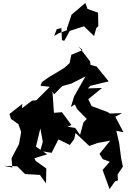

<svg xmlns="http://www.w3.org/2000/svg" viewBox="-20 -1168 958 1314"><path d="M400 -976 404 -893 420 -889 458 -957 555 -988 624 -921 639 -976 653 -989 651 -1081 579 -1107 564 -1148 520 -1110 470 -1068 439 -976 438 -961 381 -940 351 -922 368 -968ZM545 -825 468 -793 456 -736 421 -704 310 -637 267 -606 257 -581 321 -574 229 -482 199 -479 130 -427 133 -457 45 -388 55 -354 106 -318 125 -265 110 -182 59 -85 64 -22 6 -33 98 -30 151 23 253 29 295 87 297 -15 225 -66 215 -85 303 -112 226 -164 256 -289 273 -198 255 -135 333 -122 380 -214 458 -176 488 -216 497 -258 591 -169 650 -190 734 -205 661 -115 683 -79 731 -61 682 -5 730 126 767 73 787 67 785 26 821 -28 809 -85 796 -186 776 -273 825 -263 769 -369 816 -394 731 -391 719 -400 607 -442 584 -489 678 -566 581 -563 599 -581 724 -611 641 -713 599 -724 597 -747 517 -851ZM551 -330 528 -245 495 -292 442 -301 469 -312 404 -400 349 -396 339 -544 350 -522 406 -579 468 -596 565 -645 487 -508 465 -436 492 -453 508 -421 574 -354Z"/></svg>

Font: Hussar Lance
Style: Regular
Weight: 700
Foundry: Cannot Into Space Fonts, PlusOne Fonts
Version: Version 2.27